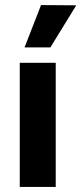

<svg xmlns="http://www.w3.org/2000/svg" viewBox="-20 -738 321 758"><path d="M77 -551 142 -718 281 -717 179 -551ZM200 0H58V-490H200Z"/></svg>

Font: Gemunu Libre ExtraBold
Style: Regular
Weight: 800
Designer: Puspanada Ekanayake, Sola Matas, Pathum Egodawatta, Kosala Senevirathne
Foundry: mooniak
Version: Version 1.100